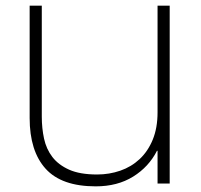

<svg xmlns="http://www.w3.org/2000/svg" viewBox="-20 -650 711 680"><path d="M581 0H538V-116H536Q507 -59 451.5 -24.5Q396 10 319 10Q198 10 141.5 -52.5Q85 -115 85 -232V-630H128V-237Q128 -196 136 -159Q144 -122 165.5 -94Q187 -66 225 -49Q263 -32 324 -32Q367 -32 406 -45.5Q445 -59 474.5 -86.5Q504 -114 521 -155.5Q538 -197 538 -252V-630H581Z"/></svg>

Font: TypoPRO Sinkin Sans
Style: 200 X Light
Weight: 200
Designer: Keith Bates
Foundry: K-Type
Version: Sinkin Sans (version 1.0)  by Keith Bates   •   © 2014   www